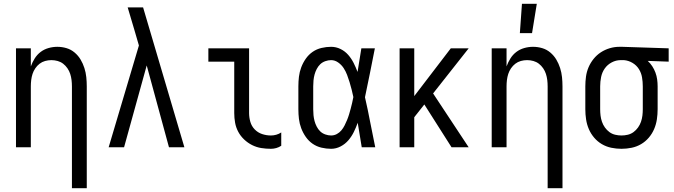

<svg xmlns="http://www.w3.org/2000/svg" viewBox="-20 -774 3540 1009"><path d="M358 215V-320Q358 -337 356 -353.5Q354 -370 349 -385.5Q344 -401 334.5 -415Q325 -429 312 -439Q299 -449 283 -453.5Q267 -458 250 -458Q233 -458 217 -453.5Q201 -449 188 -439Q175 -429 165.5 -415Q156 -401 151 -385.5Q146 -370 144 -353.5Q142 -337 142 -320V0H64V-520H142V-425Q150 -447 162.5 -467Q175 -487 193.5 -501Q212 -515 235 -521.5Q258 -528 281 -528Q306 -528 329.5 -521Q353 -514 372 -498Q391 -482 403.5 -461Q416 -440 423.5 -416.5Q431 -393 433.5 -368.5Q436 -344 436 -320V215Z M632 0H551L710 -535L687 -614Q678 -644 669 -674.5Q660 -705 651 -735H732L949 0H868L751 -430Z M1404 8Q1378 8 1353 4Q1328 0 1305 -11.5Q1282 -23 1263 -41Q1244 -59 1232 -81.5Q1220 -104 1215.5 -129Q1211 -154 1211 -180V-450H1075V-520H1289V-180Q1289 -157 1295.5 -134Q1302 -111 1318.5 -94Q1335 -77 1357.5 -69.5Q1380 -62 1404 -62Q1418 -62 1432 -66Q1446 -70 1458 -78V-8Q1446 0 1432 4Q1418 8 1404 8Z M1720 8Q1695 8 1669.5 2Q1644 -4 1623 -18.5Q1602 -33 1587 -54.5Q1572 -76 1563 -100Q1554 -124 1551 -149Q1548 -174 1548 -200V-320Q1548 -346 1551 -371Q1554 -396 1563 -420Q1572 -444 1587 -465.5Q1602 -487 1623 -501.5Q1644 -516 1669.5 -522Q1695 -528 1720 -528Q1746 -528 1769.5 -516.5Q1793 -505 1810 -485.5Q1827 -466 1838.5 -443Q1850 -420 1859 -396Q1864 -427 1869 -458Q1874 -489 1879 -520H1950Q1937 -456 1924.5 -391.5Q1912 -327 1898 -263Q1913 -198 1925.5 -132Q1938 -66 1952 0H1881Q1876 -32 1870.5 -64Q1865 -96 1860 -128V-129Q1851 -104 1839.5 -80.5Q1828 -57 1811 -37Q1794 -17 1770 -4.5Q1746 8 1720 8ZM1720 -62Q1736 -62 1750 -69.5Q1764 -77 1774 -89Q1784 -101 1791 -115Q1798 -129 1804 -143.5Q1810 -158 1814.5 -173Q1819 -188 1823 -203Q1827 -218 1830.5 -233Q1834 -248 1837 -264Q1833 -283 1828 -303Q1823 -323 1817 -342.5Q1811 -362 1804 -380.5Q1797 -399 1786 -416Q1775 -433 1757.5 -445.5Q1740 -458 1720 -458Q1705 -458 1689.5 -452.5Q1674 -447 1663 -436.5Q1652 -426 1644.5 -411.5Q1637 -397 1633 -382Q1629 -367 1627.5 -351.5Q1626 -336 1626 -320V-200Q1626 -184 1627.5 -168.5Q1629 -153 1633 -138Q1637 -123 1644.5 -108.5Q1652 -94 1663 -83.5Q1674 -73 1689.5 -67.5Q1705 -62 1720 -62Z M2080 0V-520H2157V-269L2349 -520H2443L2256 -283L2443 0H2353L2210 -225L2157 -158V0Z M2858 215V-320Q2858 -337 2856 -353.5Q2854 -370 2849 -385.5Q2844 -401 2834.5 -415Q2825 -429 2812 -439Q2799 -449 2783 -453.5Q2767 -458 2750 -458Q2733 -458 2717 -453.5Q2701 -449 2688 -439Q2675 -429 2665.5 -415Q2656 -401 2651 -385.5Q2646 -370 2644 -353.5Q2642 -337 2642 -320V0H2564V-520H2642V-425Q2650 -447 2662.5 -467Q2675 -487 2693.5 -501Q2712 -515 2735 -521.5Q2758 -528 2781 -528Q2806 -528 2829.5 -521Q2853 -514 2872 -498Q2891 -482 2903.5 -461Q2916 -440 2923.5 -416.5Q2931 -393 2933.5 -368.5Q2936 -344 2936 -320V215ZM2712 -600 2723 -754H2801L2776 -600Z M3246 8Q3219 8 3192.5 2.5Q3166 -3 3143 -16.5Q3120 -30 3102.5 -50.5Q3085 -71 3074.5 -95.5Q3064 -120 3060 -146.5Q3056 -173 3056 -200V-320Q3056 -346 3059.5 -371.5Q3063 -397 3073 -420.5Q3083 -444 3099.5 -464.5Q3116 -485 3137.5 -499Q3159 -513 3184 -520.5Q3209 -528 3235 -528H3250L3494 -520V-450L3384 -454Q3398 -441 3408 -425.5Q3418 -410 3424.5 -392.5Q3431 -375 3433.5 -356.5Q3436 -338 3436 -320V-200Q3436 -173 3432 -146.5Q3428 -120 3417.5 -95.5Q3407 -71 3389.5 -50.5Q3372 -30 3349 -16.5Q3326 -3 3299.5 2.5Q3273 8 3246 8ZM3246 -62Q3263 -62 3279.5 -66Q3296 -70 3309.5 -80Q3323 -90 3333 -104Q3343 -118 3348.5 -134Q3354 -150 3356 -166.5Q3358 -183 3358 -200V-320Q3358 -344 3354 -367.5Q3350 -391 3337.5 -411Q3325 -431 3304 -443.5Q3283 -456 3259 -458H3242Q3217 -458 3194.5 -446Q3172 -434 3158 -414Q3144 -394 3139 -369.5Q3134 -345 3134 -320V-200Q3134 -183 3136 -166.5Q3138 -150 3143.5 -134Q3149 -118 3159 -104Q3169 -90 3182.5 -80Q3196 -70 3212.5 -66Q3229 -62 3246 -62Z"/></svg>

Font: Iosevka Fixed
Style: Regular
Weight: 400
Monospace: yes
Designer: Belleve Invis
Foundry: Belleve Invis
Version: Version 33.2.4